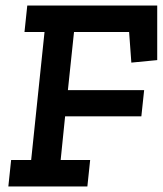

<svg xmlns="http://www.w3.org/2000/svg" viewBox="-20 -670 585 690"><path d="M452 -445 444 -555H246L224 -346H498L488 -252H214L198 -95H304L294 0H10L20 -95H92L140 -555H68L78 -650H545V-454Z"/></svg>

Font: Zilla Slab SemiBold
Style: Regular
Weight: 600
Designer: Typotheque.com
Foundry: Typotheque type foundry
Version: Version 1.0; 2017